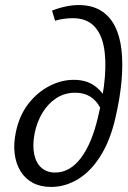

<svg xmlns="http://www.w3.org/2000/svg" viewBox="-20 -731 505 760"><path d="M182 9Q141 9 110.5 -7Q80 -23 61.5 -53Q43 -83 38 -122.5Q33 -162 43 -209Q57 -275 92.5 -320.5Q128 -366 175.5 -390.5Q223 -415 272 -415Q320 -415 352 -393Q384 -371 401 -336L377 -304Q361 -334 336.5 -349Q312 -364 278 -364Q236 -364 203 -342.5Q170 -321 148 -284.5Q126 -248 117 -203Q108 -155 115.5 -120Q123 -85 144.5 -66.5Q166 -48 198 -48Q257 -48 300.5 -106Q344 -164 368 -268Q389 -353 395 -424.5Q401 -496 390.5 -548.5Q380 -601 350 -630Q320 -659 268 -659Q250 -659 232.5 -656.5Q215 -654 198 -649L186 -689Q214 -700 241 -705.5Q268 -711 291 -711Q343 -711 378.5 -689.5Q414 -668 434.5 -628Q455 -588 461 -532.5Q467 -477 461 -409.5Q455 -342 437 -265Q417 -177 379 -115.5Q341 -54 290 -22.5Q239 9 182 9Z"/></svg>

Font: Ysabeau Infant Medium
Style: Italic
Weight: 500
Italic angle: -12°
Designer: Christian Thalmann (Catharsis Fonts)
Version: Version 2.001;gftools[0.9.30]; featfreeze: ss01,ss02,lnum